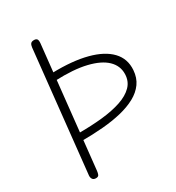

<svg xmlns="http://www.w3.org/2000/svg" viewBox="-231 -1141 1171 1279"><g transform="rotate(-30 354.5 -502.0)"><path d="M172.5 -262.5 177.5 -317.5Q275 -317.5 358.8 -326.2Q442.5 -335 505.8 -356.2Q569 -377.5 604.8 -414Q640.5 -450.5 641.5 -505.5Q643 -568 596 -613.2Q549 -658.5 454.2 -681.2Q359.5 -704 216.5 -698L227.5 -753Q382 -757 490.5 -728.5Q599 -700 654 -642.2Q709 -584.5 703 -500Q699 -442.5 669.8 -401.8Q640.5 -361 590.8 -334Q541 -307 475.2 -291.2Q409.5 -275.5 332.8 -269Q256 -262.5 172.5 -262.5ZM127.5 0Q109 0 101.5 -12Q94 -24 95.5 -39.5L194 -967Q196 -984.5 203 -994.2Q210 -1004 229 -1004Q245 -1004 251.8 -995.2Q258.5 -986.5 256 -962L157.5 -39Q156 -25 151.2 -12.5Q146.5 0 127.5 0Z"/></g></svg>

Font: Edu NSW ACT Hand
Style: Regular
Weight: 400
Designer: Tina and Corey Anderson, Eben Sorkin, Mirko Velimirovic
Foundry: Sorkin Type Co.
Version: Version 2.000